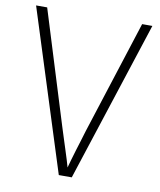

<svg xmlns="http://www.w3.org/2000/svg" viewBox="-85 -836 755 904"><g transform="rotate(10 292.0 -384.0)"><path d="M258 0 14 -768H67L234 -229Q242 -204 250 -178.5Q258 -153 266.5 -127Q275 -101 282.5 -76.5Q290 -52 296 -30H289Q296 -56 303 -80.5Q310 -105 317.5 -129.5Q325 -154 332.5 -178Q340 -202 347 -226L521 -768H570L320 0Z"/></g></svg>

Font: Yaldevi ExtraLight
Style: Regular
Weight: 200
Designer: Sol Matas, Rajitha Manaperi, Kosala Senevirathne
Foundry: Mooniak
Version: Version 1.100